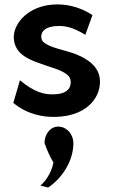

<svg xmlns="http://www.w3.org/2000/svg" viewBox="-20 -515 511 866"><path d="M311 131C311 93 284 61 253 57C211 49 180 89 181 131C193 165 208 197 221 218C212 269 179 309 162 322C174 325 186 328 197 331C263 287 311 208 311 131ZM40 -51C101 0 174 15 236 12C358 8 431 -62 431 -148C430 -205 391 -238 344 -261C291 -287 228 -293 189 -316C175 -324 166 -333 166 -350C166 -379 193 -394 229 -397C274 -401 310 -391 365 -358L397 -447C335 -488 268 -499 214 -494C112 -485 45 -417 42 -350C42 -278 98 -250 163 -228C202 -213 247 -203 275 -184C289 -175 299 -164 299 -144C299 -109 271 -92 231 -90C181 -86 135 -99 70 -153Z"/></svg>

Font: Bluebird
Style: Nrw
Weight: 400
Designer: Jasper
Foundry: Cannot Into Space Fonts
Version: Version 0.98